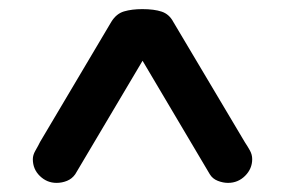

<svg xmlns="http://www.w3.org/2000/svg" viewBox="-20 -746 625 421"><path d="M104 -345Q83 -345 67.5 -360Q52 -375 52 -397Q52 -406 57.5 -415.5Q63 -425 68 -435L224 -698Q235 -716 252 -721Q269 -726 292 -726Q318 -726 334.5 -720.5Q351 -715 360 -698L517 -434Q523 -425 528 -416Q533 -407 533 -397Q533 -376 517.5 -360.5Q502 -345 480 -345Q469 -345 457.5 -349.5Q446 -354 440 -364L283 -629L304 -632L145 -364Q138 -354 127 -349.5Q116 -345 104 -345Z"/></svg>

Font: Quicksand SemiBold
Style: Regular
Weight: 600
Designer: Andrew Paglinawan
Foundry: Andrew Paglinawan
Version: Version 3.004